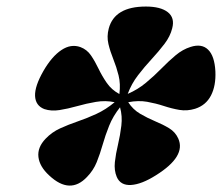

<svg xmlns="http://www.w3.org/2000/svg" viewBox="-20 -791 679 587"><path d="M246 -250Q194 -195 130.5 -254.5Q101 -281.5 97.5 -311Q94 -340.5 119.5 -367Q138.5 -387 163.8 -398.5Q189 -410 217.5 -419.8Q246 -429.5 274.8 -442.8Q303.5 -456 330.5 -478.5Q302.5 -484.5 273.2 -479.5Q244 -474.5 215.8 -466.5Q187.5 -458.5 162 -454.5Q136.5 -450.5 115.5 -457.5Q88.5 -468 87.2 -497.8Q86 -527.5 113 -574.5Q138.5 -618.5 167.8 -638Q197 -657.5 226 -647Q246 -639.5 258.2 -621.5Q270.5 -603.5 281.2 -581Q292 -558.5 306.5 -537.5Q321 -516.5 345 -503.5Q349 -534.5 342.5 -560.5Q336 -586.5 326.5 -610Q317 -633.5 311.5 -656.5Q306 -679.5 312.5 -704Q330.5 -771 426 -771Q471 -771 493 -753.8Q515 -736.5 506.5 -704.5Q500.5 -680 483 -657Q465.5 -634 443.8 -610.5Q422 -587 402 -561Q382 -535 370.5 -504Q401 -517 426.2 -538Q451.5 -559 473.5 -581.5Q495.5 -604 517 -622Q538.5 -640 562.5 -647.5Q596.5 -658.5 616.2 -639.2Q636 -620 638.5 -573Q640.5 -529 625 -499Q609.5 -469 576.5 -458.5Q552 -451 528.5 -455Q505 -459 480.8 -467Q456.5 -475 429.8 -479.8Q403 -484.5 372 -478.5Q386.5 -456 408.8 -443Q431 -430 454.5 -420.2Q478 -410.5 497 -399Q516 -387.5 525 -367.5Q549.5 -313 456.5 -255Q413 -227.5 380.8 -225.5Q348.5 -223.5 337 -250Q328.5 -270 331.2 -295.5Q334 -321 340.8 -349.2Q347.5 -377.5 351 -406.8Q354.5 -436 347 -463Q325.5 -436 313.8 -406.8Q302 -377.5 294 -349.2Q286 -321 275.8 -295.5Q265.5 -270 246 -250Z"/></svg>

Font: Fraunces 72pt S100 Black
Style: Italic
Weight: 900
Italic angle: -16°
Version: Version 1.000; ttfautohint (v1.8.3)